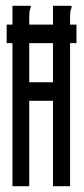

<svg xmlns="http://www.w3.org/2000/svg" viewBox="-20 -643 290 663"><path d="M3 -494V-558H23V-623H86V-616Q83 -610 82 -603Q81 -596 81 -579V-558H163V-623H227V-616Q224 -610 223 -603Q222 -596 222 -579V-558H244V-494H222V0H163V-295H81V0H23V-494ZM81 -359H163V-494H81Z"/></svg>

Font: Inconsolata UltraCondensed Medium
Style: Regular
Weight: 500
Width: 1
Monospace: yes
Designer: Raph Levien, Cyreal, Brenton Simpson
Foundry: Raph Levien, Cyreal, Google
Version: Version 3.001; ttfautohint (v1.8.2.53-6de2)